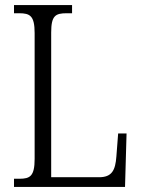

<svg xmlns="http://www.w3.org/2000/svg" viewBox="-20 -734 554 754"><path d="M35 0H471L477 -210H444L437 -119C433 -66 420 -38 369 -38H181V-606C181 -672 197 -682 242 -682H263V-714H35V-682H55C98 -682 116 -672 116 -604V-110C116 -42 98 -32 56 -32H35Z"/></svg>

Font: Noto Serif Georgian Condensed Light
Style: Regular
Weight: 300
Width: 3
Designer: Monotype Design Team, Akaki Razmadze
Foundry: Google LLC
Version: Version 2.003